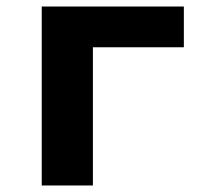

<svg xmlns="http://www.w3.org/2000/svg" viewBox="-20 -569 640 589"><path d="M108 0V-549H544V-424H265V0Z"/></svg>

Font: Noto Sans Mono ExtraBold
Style: Regular
Weight: 800
Designer: Monotype Design Team
Foundry: Monotype Imaging Inc.
Version: Version 2.014